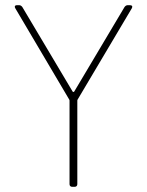

<svg xmlns="http://www.w3.org/2000/svg" viewBox="-20 -720 567 740"><path d="M258 0H268C274 0 278 -4 278 -10V-331C278 -333 278 -335 279 -336L488 -688C492 -695 489 -700 481 -700H472C467 -700 463 -697 460 -693L266 -367C265 -365 261 -365 260 -367L66 -693C63 -697 59 -700 54 -700H46C40 -700 37 -698 37 -694C37 -692 38 -690 39 -688L247 -336C248 -335 248 -333 248 -331V-10C248 -4 252 0 258 0Z"/></svg>

Font: Barlow Thin
Style: Regular
Weight: 250
Designer: Jeremy Tribby
Foundry: Tribby Type
Version: Version 1.422;hotconv 1.0.109;makeotfexe 2.5.65596